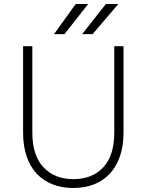

<svg xmlns="http://www.w3.org/2000/svg" viewBox="-20 -930 730 956"><path d="M345 6Q288 6 242 -12Q196 -30 163 -65Q130 -100 112.5 -151.5Q95 -203 95 -270V-700H141V-270Q141 -156 196.5 -97Q252 -38 345 -38Q439 -38 494 -96.5Q549 -155 549 -270V-700H595V-270Q595 -204 577.5 -152.5Q560 -101 527 -65.5Q494 -30 448 -12Q402 6 345 6ZM357 -910H419L301 -760H249ZM507 -910H569L441 -760H389Z"/></svg>

Font: PT Root UI Web Light
Style: Regular
Weight: 300
Designer: Vitaly Kuzmin
Foundry: ParaType Ltd.
Version: Version 1.000W